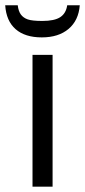

<svg xmlns="http://www.w3.org/2000/svg" viewBox="-43 -704 321 724"><path d="M155.3 0H79.6V-497.1H155.3ZM114.7 -563Q51.3 -563 15.9 -594Q-19.5 -625 -23.4 -684.1H23.9Q26.4 -662.1 35.6 -649.4Q44.9 -636.7 61.5 -630.9Q78.1 -625 116.7 -625Q162.6 -625 184.3 -639.4Q206.1 -653.8 210.4 -684.1H257.8Q253.4 -627 215.6 -595Q177.7 -563 114.7 -563Z"/></svg>

Font: Bpm'online Open Sans
Style: Regular
Weight: 400
Foundry: Ascender Corporation
Version: Version 1.10